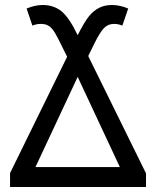

<svg xmlns="http://www.w3.org/2000/svg" viewBox="-20 -744 621 764"><path d="M289.1 -438 121.1 -79.1H457ZM20 -55.2 247.1 -518.1Q205.6 -604 194.1 -620.4Q182.6 -636.7 170.9 -642.8Q159.2 -648.9 142.1 -648.9Q125 -648.9 108.9 -642.1L85.9 -710Q119.1 -724.1 149.9 -724.1Q192.9 -724.1 223.6 -700Q254.4 -675.8 289.1 -604Q316.4 -658.2 334.5 -679.9Q352.5 -701.7 374.5 -712.9Q396.5 -724.1 425.8 -724.1Q457 -724.1 490.2 -710L466.8 -642.1Q450.7 -648.9 434.1 -648.9Q409.7 -648.9 393.6 -632.1Q377.4 -615.2 355 -569.8L331.1 -521L561 -54.2V0H20Z"/></svg>

Font: NotoSans
Style: Regular
Weight: 400
Designer: Monotype Design team
Foundry: Monotype Imaging Inc.
Version: Version 1.04; ttfautohint (v1.4.1)